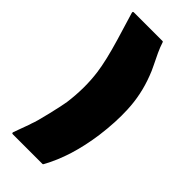

<svg xmlns="http://www.w3.org/2000/svg" viewBox="-209 -666 703 703"><g transform="rotate(45 142.5 -314.5)"><path d="M47 -77Q54 -94 67 -149Q80 -204 83 -224Q94 -306 84 -380Q77 -432 52 -516Q25 -604 20 -622Q18 -629 24 -629H173Q175 -629 176 -626Q182 -607 191.5 -586.5Q201 -566 212 -544Q223 -522 229 -505Q256 -435 259 -361Q262 -299 252 -223Q234 -93 183 -2Q182 0 180 0H26Q20 0 22 -7Q26 -17 30 -29Q34 -41 39.5 -55Q45 -69 47 -77Z"/></g></svg>

Font: Cubao Free 
Style: Regular
Weight: 400
Designer: Aaron Amar
Version: Version 001.001